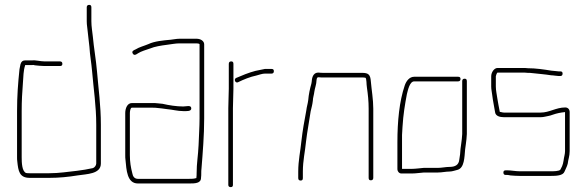

<svg xmlns="http://www.w3.org/2000/svg" viewBox="-20 -738 2407 788"><path d="M236 -476C236 -482 233 -486 226 -486H163C144 -486 127 -492 111 -490H82C73 -490 67 -485 64 -474L60 -454C54 -397 50 -344 50 -282V-93C50 -87 50 -81 51 -75C55 -37 59 -8 102 -8H182C223 -8 261 -12 298 -18C336 -24 394 -23 394 -67V-226C394 -304 384 -374 378 -446C374 -493 365 -543 361 -588C359 -609 355 -628 355 -651V-708C355 -715 352 -718 346 -718C340 -718 336 -715 336 -708V-651C336 -634 339 -623 340 -608C342 -583 345 -570 347 -546C349 -511 355 -481 358 -445C364 -373 375 -303 375 -226V-67C375 -59 368 -50 361 -48C339 -43 319 -40 296 -37C258 -33 223 -27 182 -27H102C97 -27 92 -27 87 -28C70 -35 69 -71 69 -93V-282C69 -324 71 -359 74 -397C76 -423 76 -449 83 -469V-471H113C116 -472 120 -471 123 -470C133 -469 150 -467 163 -467H226C233 -467 236 -470 236 -476Z M494 -274V-101C494 -94 494 -88 495 -82C499 -41 501 15 546 15H756C779 15 805 15 805 -8C806 -15 806 -22 806 -27C806 -33 806 -40 807 -47C812 -110 818 -182 818 -252V-556C818 -570 803 -579 787 -579H717C703 -579 693 -576 681 -575C649 -572 614 -569 589 -557C570 -549 552 -545 536 -535C529 -532 519 -528 525 -518C531 -508 540 -515 546 -519C560 -528 579 -533 596 -539C615 -547 641 -551 664 -554C682 -556 699 -560 717 -560H787C791 -560 799 -559 799 -556V-252C799 -218 796 -175 795 -142C793 -98 787 -69 787 -27C787 -22 787 -16 786 -9V-7H785C774 -4 769 -4 756 -4H546C532 -4 525 -14 523 -27C517 -50 513 -73 513 -101V-274C513 -280 515 -296 521 -296H607C613 -296 619 -296 625 -295L644 -293C651 -292 658 -291 666 -290C689 -288 709 -282 732 -282C746 -282 766 -280 765 -294C764 -308 745 -301 732 -301C704 -301 673 -306 647 -312L627 -314C620 -315 614 -315 607 -315H521C503 -315 494 -294 494 -274Z M958 -401C978 -411 1007 -423 1032 -428C1044 -431 1056 -436 1068 -436H1095C1101 -436 1104 -440 1104 -446C1104 -452 1101 -455 1095 -455H1067C1055 -453 1040 -449 1028 -447C1001 -440 972 -428 949 -418C938 -413 946 -394 958 -401ZM917 -294V21C917 27 921 30 927 30C933 30 936 27 936 21V-294C936 -319 938 -351 938 -374V-476C938 -483 935 -486 929 -486C923 -486 919 -483 919 -476V-374C919 -350 917 -320 917 -294Z M1287 -421C1294 -420 1302 -420 1309 -420H1466C1471 -420 1475 -420 1479 -419C1483 -419 1483 -408 1484 -402C1484 -395 1485 -387 1486 -378C1490 -351 1493 -323 1493 -292V-8C1493 -1 1496 2 1502 2C1508 2 1512 -1 1512 -8V-292C1512 -330 1505 -369 1502 -404C1500 -431 1493 -439 1466 -439H1309C1302 -439 1295 -439 1288 -440C1270 -441 1262 -427 1260 -410C1260 -406 1259 -401 1258 -395C1252 -374 1247 -351 1245 -327C1243 -311 1239 -301 1237 -284C1229 -242 1222 -203 1217 -159C1213 -118 1204 -79 1204 -34V-7C1204 0 1208 3 1214 3C1220 3 1223 0 1223 -7V-34C1223 -79 1232 -115 1236 -157C1241 -200 1249 -239 1255 -281C1259 -298 1262 -308 1264 -325C1264 -336 1269 -350 1270 -361C1272 -376 1279 -393 1279 -408C1280 -414 1280 -421 1287 -421Z M1627 -26H1671C1686 -26 1705 -29 1720 -30H1777C1794 -30 1810 -34 1826 -34C1835 -34 1850 -39 1858 -41C1886 -49 1886 -92 1889 -125L1892 -147C1894 -164 1895 -168 1896 -188V-405C1896 -412 1893 -415 1887 -415C1881 -415 1877 -412 1877 -405V-188C1876 -168 1875 -167 1873 -149L1870 -127C1869 -111 1868 -98 1865 -83C1863 -61 1848 -53 1825 -53C1809 -53 1793 -49 1777 -49H1719C1706 -48 1685 -45 1671 -45H1630V-184C1631 -195 1631 -206 1632 -218C1635 -268 1642 -310 1650 -352C1654 -367 1661 -404 1680 -404H1860C1867 -404 1870 -408 1870 -414C1870 -420 1867 -423 1860 -423H1680C1660 -423 1647 -405 1641 -387C1619 -322 1611 -241 1611 -154V-43C1611 -35 1618 -26 1627 -26Z M2243 -448C2212 -453 2179 -458 2146 -458C2139 -459 2133 -459 2126 -459H2022C2008 -459 1996 -441 1996 -425V-383C1996 -371 1999 -359 2000 -349C2003 -324 2008 -302 2012 -277C2014 -262 2031 -257 2048 -257H2199C2206 -257 2211 -258 2216 -259C2228 -262 2235 -262 2248 -267C2265 -273 2280 -276 2299 -278V-118C2299 -112 2298 -106 2297 -101C2293 -85 2293 -70 2287 -56L2280 -42C2276 -35 2250 -35 2240 -35H2114C2096 -35 2077 -39 2062 -39H2056C2049 -39 2046 -36 2046 -30C2046 -24 2049 -20 2055 -20H2062C2065 -20 2070 -19 2075 -18C2086 -17 2102 -16 2114 -16H2240C2263 -16 2291 -17 2297 -34C2301 -44 2307 -54 2310 -66C2312 -84 2318 -97 2318 -118V-278C2318 -289 2311 -297 2300 -297C2262 -297 2235 -276 2199 -276H2048C2042 -276 2035 -279 2031 -279V-280C2028 -298 2023 -319 2021 -335C2019 -351 2015 -366 2015 -383V-425C2015 -426 2019 -440 2022 -440H2125C2132 -440 2139 -440 2146 -439C2152 -439 2158 -439 2164 -438C2190 -435 2217 -433 2242 -429C2251 -429 2265 -426 2273 -426H2280C2286 -426 2289 -430 2289 -436C2289 -442 2286 -445 2280 -445H2273C2266 -445 2251 -448 2243 -448Z"/></svg>

Font: Electronic
Style: ExThn
Weight: 100
Version: Version 1.011